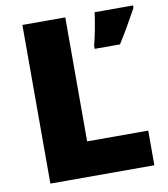

<svg xmlns="http://www.w3.org/2000/svg" viewBox="-81 -782 743 851"><g transform="rotate(-10 291.0 -357.0)"><path d="M77 0V-714H270V-156H545V0ZM575 -703Q554 -666 535 -632Q516 -598 488 -554H374V-568Q382 -597 390 -639.5Q398 -682 402 -714H575Z"/></g></svg>

Font: Noto Sans Thaana Black
Style: Regular
Weight: 900
Designer: David Williams
Foundry: Google Inc.
Version: Version 3.001; ttfautohint (v1.8.4.7-5d5b)